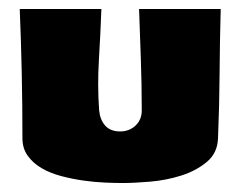

<svg xmlns="http://www.w3.org/2000/svg" viewBox="-20 -395 536 428"><path d="M472 -375Q470 -303 469.5 -231Q469 -159 466 -87Q465 -54 441 -34Q417 -14 383.5 -3.5Q350 7 314 10Q278 13 253 13Q237 13 214 12Q191 11 166 7.5Q141 4 116.5 -2.5Q92 -9 73 -20Q54 -31 42 -47.5Q30 -64 30 -87Q30 -231 24 -375H206Q204 -320 200.5 -262Q197 -204 201 -149Q203 -128 214.5 -115Q226 -102 248 -102Q268 -102 282 -115Q296 -128 296 -149Q296 -206 294 -262Q292 -318 290 -375Z"/></svg>

Font: CAT Rhythmus
Style: Regular
Weight: 400
Designer: Peter Wiegel nach alter Vorlage
Foundry: Peter Wiegel
Version: 1.000